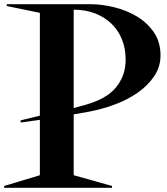

<svg xmlns="http://www.w3.org/2000/svg" viewBox="-45 -895 798 915"><path d="M-25 -8.8 145 -60V-323.8L53.8 -311.2L52.5 -321.2L145 -343.8V-833.8L-12.5 -866.2V-875H385Q440 -875 498.8 -860.6Q557.5 -846.2 606.9 -816.9Q656.2 -787.5 688.1 -741.2Q720 -695 720 -631.2Q720 -576.2 689.4 -531.2Q658.8 -486.2 610 -452.5Q561.2 -418.8 500 -396.2Q438.8 -373.8 377.5 -362.5L306.2 -350V-60L488.8 -8.8V0H-25ZM356.2 -393.8Q462.5 -422.5 508.1 -478.8Q553.8 -535 553.8 -610Q553.8 -665 535.6 -708.8Q517.5 -752.5 484.4 -783.8Q451.2 -815 406.2 -831.9Q361.2 -848.8 306.2 -848.8V-380Z"/></svg>

Font: Equateur
Style: Regular
Weight: 400
Designer: Ange Degheest & Eugénie Bidaut
Foundry: Velvetyne Type Foundry
Version: Version 1.000;FEAKit 1.0